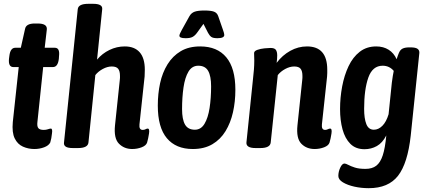

<svg xmlns="http://www.w3.org/2000/svg" viewBox="-20 -773 2239 1005"><path d="M160 7Q128 7 100 -5.5Q72 -18 57 -48.5Q42 -79 47 -134L78 -422H50Q23 -422 27 -465L29 -480Q34 -523 60 -523H89L111 -621Q116 -650 162 -650H177Q229 -650 225 -618L214 -523H267Q294 -523 289 -480L288 -465Q283 -422 257 -422H206L176 -136Q173 -112 180.5 -102.5Q188 -93 209 -93Q221 -93 231 -96.5Q241 -100 246 -100Q256 -100 252 -74Q251 -63 248.5 -49.5Q246 -36 243 -27Q235 -11 211 -2Q187 7 160 7Z M672 7Q630 7 602.5 -21Q575 -49 582 -117L607 -354Q608 -360 608 -365.5Q608 -371 608 -376Q608 -401 598.5 -413Q589 -425 565 -425Q542 -425 518 -412Q494 -399 479 -380L443 -27Q440 2 388 2H362Q335 2 324 -5.5Q313 -13 315 -27L387 -725Q390 -753 442 -753H468Q518 -753 515 -725L488 -461Q515 -493 553 -511.5Q591 -530 633 -530Q684 -530 711 -499.5Q738 -469 738 -408Q738 -393 737 -373L710 -122Q707 -93 727 -93Q736 -93 742 -96.5Q748 -100 753 -100Q764 -100 760 -74Q758 -62 755.5 -49Q753 -36 750 -27Q745 -11 721.5 -2Q698 7 672 7Z M989 7Q901 7 853.5 -49.5Q806 -106 806 -220Q806 -282 818 -337.5Q830 -393 857 -436.5Q884 -480 926 -505Q968 -530 1028 -530Q1117 -530 1164.5 -473Q1212 -416 1212 -303Q1212 -241 1199.5 -185.5Q1187 -130 1160.5 -86.5Q1134 -43 1091.5 -18Q1049 7 989 7ZM1000 -94Q1032 -94 1050.5 -125Q1069 -156 1077 -207.5Q1085 -259 1085 -321Q1085 -375 1069.5 -402Q1054 -429 1018 -429Q985 -429 966.5 -398Q948 -367 940.5 -315Q933 -263 933 -202Q933 -148 948.5 -121Q964 -94 1000 -94ZM952 -573Q934 -573 926.5 -576.5Q919 -580 919 -586Q919 -594 932 -617L972 -689Q982 -706 999.5 -712Q1017 -718 1050 -718Q1084 -718 1100 -712Q1116 -706 1122 -689L1147 -617Q1154 -598 1154 -590Q1154 -573 1118 -573Q1096 -573 1086.5 -579.5Q1077 -586 1069 -601L1045 -648L1011 -601Q1000 -586 987.5 -579.5Q975 -573 952 -573Z M1627 7Q1584 7 1557 -21Q1530 -49 1537 -117L1562 -354Q1563 -360 1563 -365.5Q1563 -371 1563 -376Q1563 -401 1553.5 -413Q1544 -425 1520 -425Q1497 -425 1473 -412Q1449 -399 1434 -380L1397 -27Q1394 2 1342 2H1318Q1267 2 1270 -28L1304 -357Q1307 -384 1309 -407.5Q1311 -431 1311 -456Q1311 -467 1310.5 -476Q1310 -485 1310 -495Q1310 -506 1327 -512Q1344 -518 1364.5 -520Q1385 -522 1396 -522Q1417 -522 1424 -512Q1431 -502 1431 -483Q1431 -465 1428 -444Q1458 -484 1499.5 -507Q1541 -530 1587 -530Q1693 -530 1693 -408Q1693 -400 1693 -391Q1693 -382 1692 -372L1665 -122Q1662 -93 1682 -93Q1689 -93 1696 -96.5Q1703 -100 1708 -100Q1719 -100 1715 -74Q1713 -62 1710.5 -49Q1708 -36 1705 -27Q1700 -11 1676.5 -2Q1653 7 1627 7Z M1910 212Q1871 212 1835 204Q1799 196 1775 181.5Q1751 167 1751 148Q1751 126 1761 104.5Q1771 83 1783 83Q1790 83 1803 90Q1816 97 1837.5 104Q1859 111 1893 111Q1928 111 1949.5 94.5Q1971 78 1983.5 40Q1996 2 2002 -64Q1982 -25 1952.5 -8.5Q1923 8 1888 8Q1842 8 1814 -20Q1786 -48 1773 -95.5Q1760 -143 1760 -202Q1760 -262 1771 -320.5Q1782 -379 1804.5 -426.5Q1827 -474 1863 -502Q1899 -530 1949 -530Q1987 -530 2014.5 -512.5Q2042 -495 2056 -463Q2060 -474 2062.5 -482Q2065 -490 2068 -496Q2075 -513 2088 -519Q2101 -525 2122 -525H2129Q2155 -525 2165.5 -517.5Q2176 -510 2175 -496L2130 -64Q2114 82 2063.5 147Q2013 212 1910 212ZM1937 -94Q1961 -94 1981.5 -114.5Q2002 -135 2014 -175L2031 -340Q2033 -359 2036 -375Q2039 -391 2041 -402Q2018 -429 1983 -429Q1930 -429 1908 -367Q1886 -305 1886 -203Q1886 -153 1897.5 -123.5Q1909 -94 1937 -94Z"/></svg>

Font: Asap Condensed Condensed SemiBold
Style: Italic
Weight: 600
Width: 3
Italic angle: -6°
Designer: Pablo Cosgaya
Foundry: Omnibus-Type
Version: Version 3.001; ttfautohint (v1.8.4.7-5d5b)